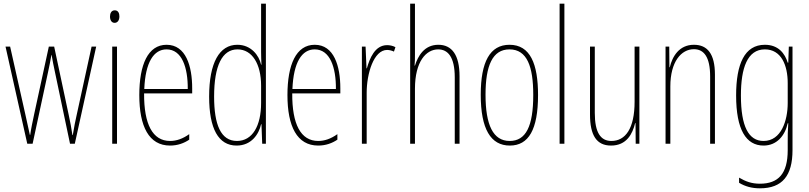

<svg xmlns="http://www.w3.org/2000/svg" viewBox="-20 -780 4391 1042"><path d="M278 -390 360 0H386L502 -527H477L395 -151C387 -115 385 -105 375 -47H373C368 -82 361 -120 353 -156L274 -527H245L166 -163C158 -126 147 -73 144 -48H142C134 -83 127 -118 118 -157L35 -527H10L128 0H157L241 -390C248 -421 254 -453 259 -482H260C265 -453 271 -422 278 -390Z M603 -724C583 -724 577 -706 577 -690C577 -672 585 -656 602 -656C618 -656 628 -670 628 -691C628 -707 622 -724 603 -724ZM615 -527H589V0H615Z M884 -537C783 -537 736 -429 736 -264C736 -94 788 10 903 10C944 10 979 -3 1007 -22V-52C972 -27 938 -15 903 -15C808 -15 761 -106 762 -273H1023V-301C1023 -421 989 -537 884 -537ZM884 -512C967 -512 1000 -414 999 -297H763C769 -442 814 -512 884 -512Z M1264 10C1345 10 1385 -52 1397 -106H1399L1403 0H1423V-760H1397V-497C1397 -475 1398 -454 1399 -429H1397C1386 -479 1343 -537 1268 -537C1171 -537 1115 -440 1115 -256C1115 -82 1165 10 1264 10ZM1266 -15C1178 -15 1142 -104 1142 -256C1142 -424 1186 -512 1269 -512C1349 -512 1397 -432 1397 -315V-221C1397 -97 1350 -15 1266 -15Z M1688 -537C1587 -537 1540 -429 1540 -264C1540 -94 1592 10 1707 10C1748 10 1783 -3 1811 -22V-52C1776 -27 1742 -15 1707 -15C1612 -15 1565 -106 1566 -273H1827V-301C1827 -421 1793 -537 1688 -537ZM1688 -512C1771 -512 1804 -414 1803 -297H1567C1573 -442 1618 -512 1688 -512Z M2081 -535C2014 -535 1986 -462 1971 -409H1969L1964 -527H1944V0H1970V-277C1970 -380 2008 -509 2081 -509C2095 -509 2110 -504 2118 -500L2126 -524C2112 -532 2094 -535 2081 -535Z M2232 -492V-760H2206V0H2232V-298C2232 -447 2293 -512 2358 -512C2410 -512 2448 -472 2448 -360V0H2474V-366C2474 -481 2433 -537 2359 -537C2282 -537 2248 -475 2232 -424H2230C2232 -446 2232 -461 2232 -492Z M2900 -264C2900 -433 2858 -537 2745 -537C2639 -537 2589 -444 2589 -266C2589 -80 2643 10 2747 10C2849 10 2900 -77 2900 -264ZM2615 -266C2615 -424 2653 -512 2745 -512C2841 -512 2874 -418 2874 -265C2874 -94 2834 -15 2746 -15C2656 -15 2615 -102 2615 -266Z M3043 0V-760H3017V0Z M3450 -527H3424V-228C3424 -82 3374 -15 3298 -15C3240 -15 3208 -60 3208 -167V-527H3182V-159C3182 -45 3218 10 3296 10C3381 10 3413 -54 3427 -112H3429L3430 0H3450Z M3746 -537C3666 -537 3629 -474 3615 -415H3613L3612 -527H3592V0H3618V-311C3618 -445 3677 -513 3746 -513C3800 -513 3834 -471 3834 -365V0H3860V-375C3860 -488 3819 -537 3746 -537Z M4131 -537C4021 -537 3975 -433 3975 -262C3975 -76 4029 10 4124 10C4195 10 4240 -43 4255 -111H4258C4255 -70 4255 -43 4255 -12V35C4255 163 4204 217 4104 217C4059 217 4027 205 3991 184V212C4024 232 4061 242 4104 242C4226 242 4281 173 4281 35V-527H4261L4258 -440H4255C4240 -489 4205 -537 4131 -537ZM4131 -512C4220 -512 4255 -426 4255 -329V-221C4255 -126 4220 -15 4124 -15C4043 -15 4001 -93 4001 -262C4001 -411 4036 -512 4131 -512Z"/></svg>

Font: Noto Sans Georgian ExtraCondensed Thin
Style: Regular
Weight: 100
Width: 2
Designer: Monotype Design Team, Akaki Razmadze
Foundry: Google LLC
Version: Version 2.005